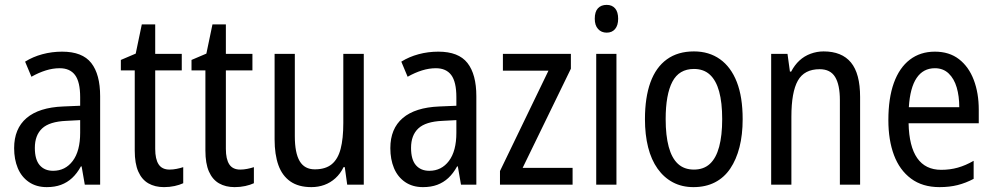

<svg xmlns="http://www.w3.org/2000/svg" viewBox="-20 -758 4081 788"><path d="M235 -546Q318 -546 354.5 -499.5Q391 -453 391 -363V0H328L315 -75H312Q296 -46 276 -27.5Q256 -9 230.5 0.5Q205 10 172 10Q129 10 98.5 -11Q68 -32 53 -68Q38 -104 38 -150Q38 -230 89 -273.5Q140 -317 239 -321L309 -324V-359Q309 -422 288 -450Q267 -478 225 -478Q197 -478 168 -469Q139 -460 109 -443L83 -505Q115 -525 154 -535.5Q193 -546 235 -546ZM252 -262Q183 -259 153 -231Q123 -203 123 -151Q123 -103 143 -80Q163 -57 198 -57Q248 -57 278.5 -97.5Q309 -138 309 -213V-265Z M676 -62Q690 -62 705 -65Q720 -68 732 -72V-6Q717 1 696.5 5.5Q676 10 653 10Q616 10 589 -5.5Q562 -21 547.5 -54Q533 -87 533 -140V-469H476V-512L537 -538L562 -658H617V-537H726V-469H617V-147Q617 -105 631 -83.5Q645 -62 676 -62Z M966 -62Q980 -62 995 -65Q1010 -68 1022 -72V-6Q1007 1 986.5 5.5Q966 10 943 10Q906 10 879 -5.5Q852 -21 837.5 -54Q823 -87 823 -140V-469H766V-512L827 -538L852 -658H907V-537H1016V-469H907V-147Q907 -105 921 -83.5Q935 -62 966 -62Z M1473 -537V0H1405L1395 -72H1390Q1377 -45 1356.5 -26.5Q1336 -8 1311 1Q1286 10 1258 10Q1205 10 1171.5 -13.5Q1138 -37 1122.5 -80.5Q1107 -124 1107 -186V-537H1190V-199Q1190 -130 1210 -96.5Q1230 -63 1272 -63Q1316 -63 1341.5 -84Q1367 -105 1378 -147Q1389 -189 1389 -253V-537Z M1779 -546Q1862 -546 1898.5 -499.5Q1935 -453 1935 -363V0H1872L1859 -75H1856Q1840 -46 1820 -27.5Q1800 -9 1774.5 0.5Q1749 10 1716 10Q1673 10 1642.5 -11Q1612 -32 1597 -68Q1582 -104 1582 -150Q1582 -230 1633 -273.5Q1684 -317 1783 -321L1853 -324V-359Q1853 -422 1832 -450Q1811 -478 1769 -478Q1741 -478 1712 -469Q1683 -460 1653 -443L1627 -505Q1659 -525 1698 -535.5Q1737 -546 1779 -546ZM1796 -262Q1727 -259 1697 -231Q1667 -203 1667 -151Q1667 -103 1687 -80Q1707 -57 1742 -57Q1792 -57 1822.5 -97.5Q1853 -138 1853 -213V-265Z M2330 0H2032V-56L2231 -468H2044V-537H2323V-476L2125 -69H2330Z M2510 -537V0H2427V-537ZM2470 -738Q2492 -738 2504.5 -723.5Q2517 -709 2517 -681Q2517 -654 2504.5 -639Q2492 -624 2470 -624Q2448 -624 2434.5 -639Q2421 -654 2421 -681Q2421 -710 2434 -724Q2447 -738 2470 -738Z M3028 -269Q3028 -205 3015 -154Q3002 -103 2977 -66Q2952 -29 2914 -9.5Q2876 10 2826 10Q2779 10 2742 -9.5Q2705 -29 2679 -65.5Q2653 -102 2640 -153.5Q2627 -205 2627 -269Q2627 -358 2649.5 -420Q2672 -482 2717 -514.5Q2762 -547 2828 -547Q2890 -547 2935 -515Q2980 -483 3004 -421.5Q3028 -360 3028 -269ZM2712 -269Q2712 -202 2724.5 -155.5Q2737 -109 2762.5 -85.5Q2788 -62 2828 -62Q2868 -62 2893.5 -85.5Q2919 -109 2931.5 -155.5Q2944 -202 2944 -269Q2944 -337 2931.5 -382.5Q2919 -428 2893.5 -451.5Q2868 -475 2828 -475Q2767 -475 2739.5 -422.5Q2712 -370 2712 -269Z M3360 -547Q3435 -547 3472.5 -501.5Q3510 -456 3510 -360V0H3427V-347Q3427 -410 3407.5 -442Q3388 -474 3344 -474Q3281 -474 3254.5 -427Q3228 -380 3228 -279V0H3145V-537H3212L3222 -464H3227Q3241 -491 3261 -509.5Q3281 -528 3307 -537.5Q3333 -547 3360 -547Z M3817 -546Q3876 -546 3916 -515Q3956 -484 3976.5 -430Q3997 -376 3997 -308V-252H3709Q3711 -157 3744.5 -109Q3778 -61 3843 -61Q3879 -61 3911 -70Q3943 -79 3976 -98V-24Q3944 -7 3910.5 1.5Q3877 10 3836 10Q3766 10 3719 -25Q3672 -60 3649 -121.5Q3626 -183 3626 -265Q3626 -355 3648.5 -417.5Q3671 -480 3714 -513Q3757 -546 3817 -546ZM3817 -478Q3769 -478 3742 -438Q3715 -398 3710 -318H3917Q3917 -363 3906.5 -399Q3896 -435 3873.5 -456.5Q3851 -478 3817 -478Z"/></svg>

Font: Noto Sans Khmer Condensed
Style: Regular
Weight: 400
Width: 3
Designer: Danh Hong and the Monotype Design Team
Foundry: Monotype Imaging Inc.
Version: Version 2.004